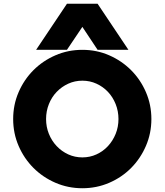

<svg xmlns="http://www.w3.org/2000/svg" viewBox="-20 -983 875 1021"><path d="M418 -718Q494 -718 560.5 -689Q627 -660 677 -610Q727 -560 756 -493Q785 -426 785 -350Q785 -274 756 -207Q727 -140 677.5 -90Q628 -40 561 -11Q494 18 418 18Q342 18 275 -11Q208 -40 158 -90Q108 -140 79 -207Q50 -274 50 -350Q50 -426 79 -493Q108 -560 158 -610Q208 -660 275 -689Q342 -718 418 -718ZM418 -146Q458 -146 493 -162Q528 -178 554 -206Q580 -234 595 -271Q610 -308 610 -350Q610 -392 595 -429.5Q580 -467 554 -494.5Q528 -522 493 -538Q458 -554 418 -554Q378 -554 343 -538Q308 -522 281.5 -494.5Q255 -467 240 -429.5Q225 -392 225 -350Q225 -308 240 -271Q255 -234 281.5 -206Q308 -178 343 -162Q378 -146 418 -146ZM172 -718 336 -963H499L663 -718H499L418 -840L336 -718Z"/></svg>

Font: Aoudax Cyrillic
Style: Regular
Weight: 400
Designer: William Zhang
Foundry: William Zhang
Version: Version 1.00 June 4, 2021, initial release